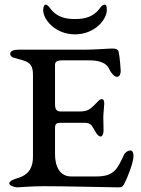

<svg xmlns="http://www.w3.org/2000/svg" viewBox="-20 -805 609 827"><path d="M200 -764C194 -772 186 -785 176 -785C170 -785 166 -774 166 -761C166 -721 218 -657 303 -657C388 -657 440 -721 440 -761C440 -774 440 -785 430 -785C420 -785 412 -772 406 -764C379 -732 346 -723 303 -723C260 -723 227 -732 200 -764ZM217 -356V-524C217 -537 221 -545 248 -545H367C415 -545 440 -529 448 -512C457 -492 472 -474 484 -474C496 -474 500 -488 500 -500C500 -511 495 -566 491 -582C489 -591 481 -596 465 -596C447 -596 388 -591 346 -591H59C38 -591 24 -585 24 -573C24 -564 31 -559 40 -556C97 -540 122 -539 122 -482V-129C122 -92 109 -60 75 -45C53 -35 20 -30 20 -15C20 -5 42 1 53 2C60 2 119 -3 166 -3C272 -3 453 2 490 2C507 2 509 -2 517 -17C525 -30 555 -104 555 -132C555 -147 551 -157 541 -157C532 -157 519 -149 514 -138C485 -77 472 -45 395 -45H286C238 -45 217 -88 217 -140V-252C217 -271 222 -276 241 -276H346C367 -276 374 -266 381 -255C387 -245 400 -217 413 -217C423 -217 426 -233 426 -243C426 -254 425 -285 425 -300C425 -315 429 -350 429 -358C429 -370 427 -378 418 -378C407 -378 398 -363 387 -353C369 -336 358 -325 326 -325H240C226 -325 217 -332 217 -356Z"/></svg>

Font: EB Garamond SC 08
Style: Regular
Weight: 400
Version: Version 0.016